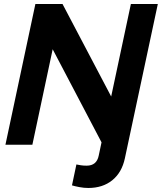

<svg xmlns="http://www.w3.org/2000/svg" viewBox="-20 -720 805 955"><path d="M485 -12 242 -475 141 0H7L156 -700H291L533 -240L631 -700H765L601 68Q586 138 538.5 176.5Q491 215 419 215Q397 215 374 210.5Q351 206 338 202L360 98Q370 100 382 102Q394 104 411 104Q436 104 451 91.5Q466 79 471 54Z"/></svg>

Font: Red Hat Display
Style: Bold Italic
Weight: 700
Italic angle: -12°
Designer: Pentagram / MCKL
Foundry: Pentagram / MCKL
Version: Version 1.003; Red Hat Display Bold Italic